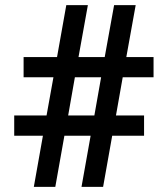

<svg xmlns="http://www.w3.org/2000/svg" viewBox="-20 -731 638 751"><path d="M112.3 0 147.9 -200.2H35.6V-279.3H162.1L189 -428.7H72.3V-507.8H203.1L239.3 -710.9H323.7L287.1 -507.8H389.6L426.3 -710.9H510.7L474.1 -507.8H580.6V-428.7H460L433.6 -279.3H543.5V-200.2H418.9L383.3 0H298.8L334.5 -200.2H231.9L196.3 0ZM246.6 -279.3H349.1L375.5 -428.7H272.9Z"/></svg>

Font: Vazirmatn RD SemiBold
Style: Regular
Weight: 600
Designer: Saber Rastikerdar
Foundry: Saber Rastikerdar
Version: Version 32.102